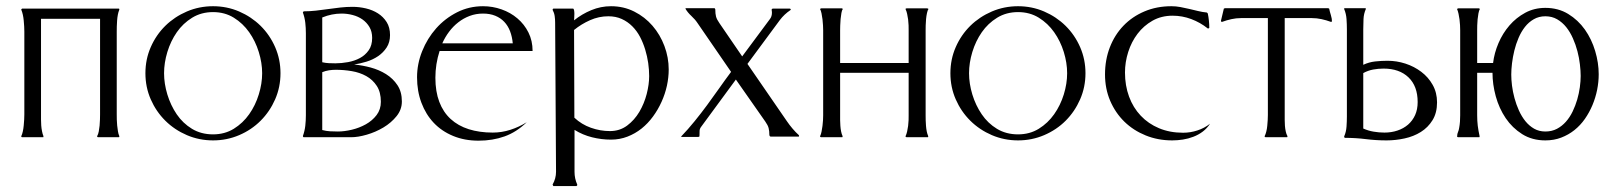

<svg xmlns="http://www.w3.org/2000/svg" viewBox="-20 -446 5245 624"><path d="M366.2 -418 367.7 -417V-414.1Q364.7 -407.2 363 -398.2Q361.3 -389.2 360.6 -379.4Q359.9 -369.6 359.6 -360.1Q359.4 -350.6 359.4 -343.3V-74.2Q359.4 -66.9 359.6 -57.4Q359.9 -47.9 360.8 -38.3Q361.8 -28.8 363.3 -19.5Q364.7 -10.3 367.7 -3.9V-1L366.2 0H298.8Q298.3 0 297.4 -0.5Q296.4 -1 295.9 -1V-3.9Q299.3 -9.8 301 -18.8Q302.7 -27.8 303.7 -37.8Q304.7 -47.9 304.9 -57.4Q305.2 -66.9 305.2 -74.2V-384.8H113.3V-74.2Q113.3 -66.9 113.3 -57.4Q113.3 -47.9 114 -38.3Q114.7 -28.8 116.5 -19.8Q118.2 -10.7 121.1 -3.9V-1L120.6 0H51.8L49.3 -1V-3.9Q52.2 -9.8 54.2 -19Q56.2 -28.3 57.1 -38.1Q58.1 -47.9 58.6 -57.6Q59.1 -67.4 59.1 -74.2V-343.3Q59.1 -350.6 58.6 -360.1Q58.1 -369.6 57.1 -379.4Q56.2 -389.2 54.2 -398.2Q52.2 -407.2 49.3 -414.1V-416L51.8 -418Z M672.4 -406.7Q634.3 -406.7 604.5 -388.4Q574.7 -370.1 554.7 -341.3Q534.7 -312.5 523.9 -277.1Q513.2 -241.7 513.2 -208Q513.2 -174.3 523.9 -138.9Q534.7 -103.5 554.4 -74.5Q574.2 -45.4 604 -27.3Q633.8 -9.3 672.4 -9.3Q710.4 -9.3 740 -27.6Q769.5 -45.9 789.8 -74.7Q810.1 -103.5 821 -138.9Q832 -174.3 832 -208Q832 -241.7 821 -277.1Q810.1 -312.5 789.8 -341.3Q769.5 -370.1 740 -388.4Q710.4 -406.7 672.4 -406.7ZM672.4 -425.8Q717.3 -425.8 757.1 -408.7Q796.9 -391.6 826.9 -362.1Q856.9 -332.5 874.3 -292.7Q891.6 -252.9 891.6 -208Q891.6 -163.1 874.3 -123.3Q856.9 -83.5 827.1 -53.7Q797.4 -23.9 757.3 -6.8Q717.3 10.3 672.4 10.3Q627.4 10.3 587.4 -6.8Q547.4 -23.9 517.3 -53.7Q487.3 -83.5 470 -123Q452.6 -162.6 452.6 -208Q452.6 -253.4 470 -293Q487.3 -332.5 517.3 -362.1Q547.4 -391.6 587.4 -408.7Q627.4 -425.8 672.4 -425.8Z M966.8 -409.2Q986.8 -409.2 1006.6 -411.4Q1026.4 -413.6 1046.4 -416.5Q1066.4 -419.4 1086.2 -421.6Q1106 -423.8 1126 -423.8Q1147.5 -423.8 1169.2 -418.7Q1190.9 -413.6 1208.3 -402.6Q1225.6 -391.6 1236.6 -374.3Q1247.6 -356.9 1247.6 -332Q1247.6 -308.6 1236.6 -291.7Q1225.6 -274.9 1208.7 -263.4Q1191.9 -252 1171.1 -245.6Q1150.4 -239.3 1130.9 -236.3Q1157.2 -233.9 1184.6 -226.6Q1211.9 -219.2 1234.6 -205.1Q1257.3 -190.9 1271.7 -169.2Q1286.1 -147.5 1286.1 -116.2Q1286.1 -89.8 1268.8 -68.4Q1251.5 -46.9 1226.1 -31.7Q1200.7 -16.6 1172.1 -8.3Q1143.6 0 1121.1 0H966.8L965.3 -1L964.4 -3.9Q970.2 -20 972.2 -37.1Q974.1 -54.2 974.1 -71.3V-337.9Q974.1 -355 972.2 -372.1Q970.2 -389.2 964.4 -405.3V-405.8ZM1027.3 -23.4Q1040 -20 1052.7 -19.3Q1065.4 -18.6 1078.1 -18.6Q1099.1 -18.6 1123.5 -24.4Q1147.9 -30.3 1168.9 -42Q1189.9 -53.7 1203.9 -72Q1217.8 -90.3 1217.8 -115.2Q1217.8 -146.5 1204.6 -166.7Q1191.4 -187 1170.4 -198.7Q1149.4 -210.4 1123.3 -214.8Q1097.2 -219.2 1071.3 -219.2Q1060.1 -219.2 1049.1 -217.5Q1038.1 -215.8 1027.3 -211.4ZM1027.3 -243.7Q1038.1 -241.2 1048.8 -240.7Q1059.6 -240.2 1070.3 -240.2Q1089.8 -240.2 1111.1 -244.1Q1132.3 -248 1149.7 -257.3Q1167 -266.6 1178.2 -282.5Q1189.5 -298.3 1189.5 -322.8Q1189.5 -343.3 1180.7 -358.2Q1171.9 -373 1158 -382.8Q1144 -392.6 1126.2 -397.2Q1108.4 -401.9 1090.3 -401.9Q1058.1 -401.9 1027.3 -389.2Z M1408.7 -280.3Q1401.9 -259.3 1398.4 -237.3Q1395 -215.3 1395 -193.4Q1395 -148.4 1407.7 -115Q1420.4 -81.5 1444.6 -59.3Q1468.8 -37.1 1503.4 -26.1Q1538.1 -15.1 1581.5 -15.1Q1610.8 -15.1 1638.9 -24.2Q1667 -33.2 1691.9 -48.8Q1658.7 -16.6 1619.9 -2.7Q1581.1 11.2 1535.2 11.2Q1489.7 11.2 1452.6 -4.2Q1415.5 -19.5 1389.6 -46.9Q1363.8 -74.2 1349.6 -112.1Q1335.4 -149.9 1335.4 -194.8Q1335.4 -238.3 1352.1 -279.8Q1368.7 -321.3 1397.5 -353.8Q1426.3 -386.2 1465.3 -406Q1504.4 -425.8 1549.8 -425.8Q1581.1 -425.8 1610.1 -415.5Q1639.2 -405.3 1661.6 -386.2Q1684.1 -367.2 1697.5 -340.3Q1710.9 -313.5 1710.9 -280.3ZM1646.5 -305.2Q1644.5 -326.7 1637.7 -344.5Q1630.9 -362.3 1618.9 -375Q1606.9 -387.7 1589.6 -394.8Q1572.3 -401.9 1549.8 -401.9Q1526.9 -401.9 1506.6 -394.3Q1486.3 -386.7 1469.5 -373.5Q1452.6 -360.4 1439.5 -342.8Q1426.3 -325.2 1417.5 -305.2Z M1775.9 -414.1 1776.9 -417 1778.3 -418H1842.3Q1844.7 -418 1845.7 -412.8Q1846.7 -407.7 1846.7 -401.1Q1846.7 -394.5 1846.2 -388.2Q1845.7 -381.8 1845.7 -379.9Q1871.1 -400.4 1901.9 -413.1Q1932.6 -425.8 1965.8 -425.8Q2006.8 -425.8 2041.3 -408.4Q2075.7 -391.1 2100.6 -362.3Q2125.5 -333.5 2139.4 -296.4Q2153.3 -259.3 2153.3 -220.2Q2153.3 -194.3 2147.5 -167.5Q2141.6 -140.6 2130.1 -115.2Q2118.7 -89.8 2102.3 -67.4Q2085.9 -44.9 2065.2 -28.3Q2044.4 -11.7 2019.3 -2Q1994.1 7.8 1965.8 7.8Q1934.6 7.8 1904.3 0.2Q1874 -7.3 1847.2 -23.9V112.3Q1847.2 134.3 1856 153.8V156.2L1853.5 158.7H1778.3L1775.9 153.8Q1787.1 134.3 1787.1 112.3L1784.2 -372.6Q1784.2 -383.3 1782.7 -393.8Q1781.2 -404.3 1775.9 -414.1ZM1846.7 -63.5Q1870.1 -41.5 1900.4 -30.8Q1930.7 -20 1962.4 -20Q1994.1 -20 2018.1 -37.8Q2042 -55.7 2057.9 -82.5Q2073.7 -109.4 2081.8 -140.6Q2089.8 -171.9 2089.8 -198.7Q2089.8 -218.8 2086.7 -241Q2083.5 -263.2 2076.9 -284.9Q2070.3 -306.6 2060.1 -326.2Q2049.8 -345.7 2034.9 -360.6Q2020 -375.5 2000.7 -384.3Q1981.4 -393.1 1957 -393.1Q1926.3 -393.1 1897.7 -380.4Q1869.1 -367.7 1845.7 -348.6Z M2487.8 -414.1 2488.8 -417Q2489.3 -417 2490.2 -417.5Q2491.2 -418 2491.7 -418H2546.9L2550.3 -416.5L2548.8 -413.1Q2539.1 -406.7 2530.3 -398.4Q2521.5 -390.1 2514.6 -380.9L2409.2 -238.3L2537.6 -51.8Q2545.9 -39.6 2555.7 -28.1Q2565.4 -16.6 2576.2 -6.8L2577.1 -3.9L2576.2 -2H2484.9L2482.4 -2.9L2480.5 -6.3Q2480.5 -20.5 2478 -29.8Q2475.6 -39.1 2467.3 -50.8L2371.6 -187.5L2259.3 -34.7Q2253.9 -27.8 2253.7 -21.2Q2253.4 -14.6 2253.4 -6.3Q2253.4 -5.4 2253.2 -4.2Q2252.9 -2.9 2252.9 -2Q2252.4 -2 2251.2 -1.5Q2250 -1 2249.5 -1H2195.3L2193.4 -2Q2216.3 -25.9 2237.3 -51.8Q2258.3 -77.6 2278.1 -104.5Q2297.9 -131.3 2316.9 -158.4Q2335.9 -185.5 2356 -212.4L2247.6 -370.1Q2239.3 -382.8 2227.1 -394Q2214.8 -405.3 2207.5 -418L2209 -419.4H2300.3Q2301.3 -419.4 2301.8 -419.2Q2302.2 -418.9 2303.2 -418.9L2304.7 -415.5Q2304.7 -401.4 2307.1 -392.1Q2309.6 -382.8 2317.9 -371.1L2392.1 -262.7L2482.4 -384.3Q2488.8 -392.6 2488.8 -404.8Q2488.8 -407.2 2488.5 -409.4Q2488.3 -411.6 2487.8 -414.1Z M2710.4 -71.3Q2710.4 -64.5 2710.4 -55.4Q2710.4 -46.4 2711.2 -36.9Q2711.9 -27.3 2713.6 -18.8Q2715.3 -10.3 2718.3 -3.9V-1L2717.3 0H2648.9Q2648.4 0 2647.2 -0.5Q2646 -1 2645.5 -1V-3.9Q2648.4 -9.8 2650.1 -18.6Q2651.9 -27.3 2653.1 -36.9Q2654.3 -46.4 2654.8 -55.4Q2655.3 -64.5 2655.3 -71.3V-347.7Q2655.3 -353.5 2654.8 -363.3Q2654.3 -373 2653.1 -383.3Q2651.9 -393.6 2649.9 -402.8Q2647.9 -412.1 2645 -417L2648.9 -418.9H2716.3L2719.2 -417Q2716.3 -413.1 2714.6 -403.8Q2712.9 -394.5 2711.9 -383.8Q2710.9 -373 2710.7 -363Q2710.4 -353 2710.4 -347.7V-241.2H2933.1V-347.7Q2933.1 -354.5 2932.9 -363.8Q2932.6 -373 2931.4 -382.6Q2930.2 -392.1 2928.2 -400.9Q2926.3 -409.7 2923.3 -415.5V-418Q2923.8 -418 2925 -418.5Q2926.3 -418.9 2926.8 -418.9H2993.7L2997.6 -417Q2994.6 -412.6 2992.7 -403.6Q2990.7 -394.5 2989.7 -383.8Q2988.8 -373 2988.5 -363.3Q2988.3 -353.5 2988.3 -347.7V-71.3Q2988.3 -64 2988.5 -54.9Q2988.8 -45.9 2989.5 -36.9Q2990.2 -27.8 2991.9 -19Q2993.7 -10.3 2996.6 -3.9V-1L2995.6 0H2926.8Q2926.3 0 2925 -0.5Q2923.8 -1 2923.3 -1V-3.9Q2926.3 -10.3 2928.2 -18.8Q2930.2 -27.3 2931.4 -36.9Q2932.6 -46.4 2932.9 -55.4Q2933.1 -64.5 2933.1 -71.3V-209.5H2710.4Z M3288.6 -406.7Q3250.5 -406.7 3220.7 -388.4Q3190.9 -370.1 3170.9 -341.3Q3150.9 -312.5 3140.1 -277.1Q3129.4 -241.7 3129.4 -208Q3129.4 -174.3 3140.1 -138.9Q3150.9 -103.5 3170.7 -74.5Q3190.4 -45.4 3220.2 -27.3Q3250 -9.3 3288.6 -9.3Q3326.7 -9.3 3356.2 -27.6Q3385.7 -45.9 3406 -74.7Q3426.3 -103.5 3437.3 -138.9Q3448.2 -174.3 3448.2 -208Q3448.2 -241.7 3437.3 -277.1Q3426.3 -312.5 3406 -341.3Q3385.7 -370.1 3356.2 -388.4Q3326.7 -406.7 3288.6 -406.7ZM3288.6 -425.8Q3333.5 -425.8 3373.3 -408.7Q3413.1 -391.6 3443.1 -362.1Q3473.1 -332.5 3490.5 -292.7Q3507.8 -252.9 3507.8 -208Q3507.8 -163.1 3490.5 -123.3Q3473.1 -83.5 3443.4 -53.7Q3413.6 -23.9 3373.5 -6.8Q3333.5 10.3 3288.6 10.3Q3243.7 10.3 3203.6 -6.8Q3163.6 -23.9 3133.5 -53.7Q3103.5 -83.5 3086.2 -123Q3068.8 -162.6 3068.8 -208Q3068.8 -253.4 3086.2 -293Q3103.5 -332.5 3133.5 -362.1Q3163.6 -391.6 3203.6 -408.7Q3243.7 -425.8 3288.6 -425.8Z M3791 -395Q3754.4 -395 3725.6 -378.7Q3696.8 -362.3 3677 -336.2Q3657.2 -310.1 3646.7 -277.1Q3636.2 -244.1 3636.2 -210.4Q3636.2 -168 3649.4 -132.1Q3662.6 -96.2 3687.3 -70.1Q3711.9 -43.9 3746.8 -29.3Q3781.7 -14.6 3825.2 -14.6Q3848.6 -14.6 3871.3 -22Q3894 -29.3 3912.6 -43.9Q3902.8 -28.8 3888.9 -18.3Q3875 -7.8 3858.4 -1.5Q3841.8 4.9 3824.2 7.6Q3806.6 10.3 3789.6 10.3Q3743.2 10.3 3703.4 -5.9Q3663.6 -22 3634.3 -50.5Q3605 -79.1 3588.1 -118.4Q3571.3 -157.7 3571.3 -204.1Q3571.3 -251.5 3586.9 -292Q3602.5 -332.5 3631.1 -362.3Q3659.7 -392.1 3699.5 -408.9Q3739.3 -425.8 3787.1 -425.8Q3801.8 -425.8 3816.2 -423.1Q3830.6 -420.4 3845 -417Q3859.4 -413.6 3873.5 -410.2Q3887.7 -406.7 3902.3 -405.3L3905.3 -402.3Q3907.7 -391.1 3908.9 -379.2Q3910.2 -367.2 3910.2 -355.5L3907.7 -353.5H3905.3Q3880.9 -373 3851.6 -384Q3822.3 -395 3791 -395Z M4296.4 -419.4 4299.8 -418Q4301.8 -408.2 4305.4 -396.7Q4309.1 -385.3 4308.6 -375.5L4305.2 -375Q4290.5 -380.4 4274.9 -383.8Q4259.3 -387.2 4243.7 -387.2H4155.3V-72.3Q4155.3 -65.4 4155.3 -56.2Q4155.3 -46.9 4156 -37.4Q4156.7 -27.8 4158.7 -18.8Q4160.6 -9.8 4164.1 -3.9V-1L4163.1 0H4093.3Q4092.8 0 4091.8 -0.5Q4090.8 -1 4090.3 -1V-3.9Q4093.3 -9.8 4095.5 -18.6Q4097.7 -27.3 4098.6 -37.1Q4099.6 -46.9 4100.1 -56.2Q4100.6 -65.4 4100.6 -72.3V-387.2H4013.2Q3997.6 -387.2 3982.2 -383.8Q3966.8 -380.4 3952.1 -375L3948.7 -375.5L3948.2 -378.9L3957.5 -418L3961.4 -419.4Z M4410.6 -235.4Q4429.2 -244.1 4449.2 -246.3Q4469.2 -248.5 4489.7 -248.5Q4519 -248.5 4547.6 -239.3Q4576.2 -230 4599.1 -212.6Q4622.1 -195.3 4636.2 -170.2Q4650.4 -145 4650.4 -113.3Q4650.4 -79.1 4635.7 -55.4Q4621.1 -31.7 4597.7 -17.1Q4574.2 -2.4 4544.9 3.9Q4515.6 10.3 4486.3 10.3Q4452.1 10.3 4418.7 6.1Q4385.3 2 4351.1 2L4348.6 0V-2.9Q4355 -17.1 4356.2 -34.7Q4357.4 -52.2 4357.4 -67.4V-350.6Q4357.4 -366.7 4356.2 -384Q4355 -401.4 4348.6 -416.5V-418.9Q4349.1 -418.9 4349.4 -419.2Q4349.6 -419.4 4350.1 -419.4H4416Q4417 -419.4 4417.5 -419.2Q4418 -418.9 4418.9 -418.9V-416.5Q4412.1 -400.9 4411.4 -384Q4410.6 -367.2 4410.6 -350.6ZM4410.6 -28.3Q4426.8 -21 4444.3 -18.1Q4461.9 -15.1 4479.5 -15.1Q4502 -15.1 4521.7 -21.7Q4541.5 -28.3 4556.2 -41Q4570.8 -53.7 4579.1 -72Q4587.4 -90.3 4587.4 -114.3Q4587.4 -166 4557.6 -194.6Q4527.8 -223.1 4476.6 -223.1Q4459.5 -223.1 4442.6 -220Q4425.8 -216.8 4410.6 -208.5Z M5002.4 -420.4Q5044.4 -420.4 5076.7 -400.6Q5108.9 -380.9 5130.9 -349.9Q5152.8 -318.8 5164.3 -280.3Q5175.8 -241.7 5175.8 -204.6Q5175.8 -179.7 5170.7 -154.1Q5165.5 -128.4 5155.5 -104.5Q5145.5 -80.6 5130.9 -59.6Q5116.2 -38.6 5096.9 -23.2Q5077.6 -7.8 5054 1.2Q5030.3 10.3 5002.4 10.3Q4959.5 10.3 4927.2 -10Q4895 -30.3 4873.5 -62Q4852.1 -93.8 4841.3 -132.8Q4830.6 -171.9 4830.6 -209.5H4780.8V-71.3Q4780.8 -53.2 4782.7 -37.4Q4784.7 -21.5 4788.6 -3.9V-1L4787.6 0H4719.2Q4718.8 0 4717.5 -0.5Q4716.3 -1 4715.8 -1V-3.9Q4715.8 -10.7 4718.5 -16.8Q4721.2 -22.9 4722.2 -29.8Q4724.1 -40 4724.9 -50.5Q4725.6 -61 4725.6 -71.3V-347.7Q4725.6 -355 4725.1 -364.3Q4724.6 -373.5 4723.4 -383.1Q4722.2 -392.6 4720.2 -401.4Q4718.3 -410.2 4715.3 -417L4719.2 -418.9H4786.6L4789.6 -417Q4786.6 -411.6 4784.9 -402.3Q4783.2 -393.1 4782.2 -383.1Q4781.2 -373 4781 -363.5Q4780.8 -354 4780.8 -347.7V-241.2H4832.5Q4836.4 -273.9 4850.1 -305.9Q4863.8 -337.9 4885.7 -363.3Q4907.7 -388.7 4937 -404.5Q4966.3 -420.4 5002.4 -420.4ZM5002.4 -393.1Q4981.4 -393.1 4964.8 -383.5Q4948.2 -374 4936 -358.4Q4923.8 -342.8 4915.3 -322.8Q4906.7 -302.7 4901.6 -281.7Q4896.5 -260.7 4894 -240.2Q4891.6 -219.7 4891.6 -203.6Q4891.6 -187.5 4894 -167.7Q4896.5 -147.9 4902.1 -127.2Q4907.7 -106.4 4916.5 -86.9Q4925.3 -67.4 4937.5 -52.2Q4949.7 -37.1 4965.8 -27.8Q4981.9 -18.6 5002.4 -18.6Q5023.4 -18.6 5040 -27.3Q5056.6 -36.1 5069.3 -50.5Q5082 -64.9 5091.1 -83.7Q5100.1 -102.5 5106 -122.6Q5111.8 -142.6 5114.5 -162.6Q5117.2 -182.6 5117.2 -199.2Q5117.2 -215.8 5114.7 -236.8Q5112.3 -257.8 5106.7 -279.3Q5101.1 -300.8 5092 -321.3Q5083 -341.8 5070.3 -357.7Q5057.6 -373.5 5040.8 -383.3Q5023.9 -393.1 5002.4 -393.1Z"/></svg>

Font: CAT Linz
Style: Regular
Weight: 400
Designer: Peter Wiegel
Foundry: Peter Wiegel
Version: Version 1.08